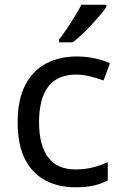

<svg xmlns="http://www.w3.org/2000/svg" viewBox="-20 -786 520 816"><path d="M300 10Q229 10 173.5 -19Q118 -48 86.5 -109Q55 -170 55 -265Q55 -364 88 -426Q121 -488 177.5 -517Q234 -546 306 -546Q347 -546 385 -537.5Q423 -529 447 -517L420 -444Q396 -453 364 -461Q332 -469 304 -469Q146 -469 146 -266Q146 -169 184.5 -117.5Q223 -66 299 -66Q343 -66 376.5 -75Q410 -84 438 -97V-19Q411 -5 378.5 2.5Q346 10 300 10ZM432 -756Q420 -738 395 -709.5Q370 -681 341.5 -652.5Q313 -624 289 -606H231V-618Q246 -637 263.5 -663Q281 -689 298 -716.5Q315 -744 326 -766H432Z"/></svg>

Font: Noto Sans Syloti Nagri
Style: Regular
Weight: 400
Designer: Monotype Design Team
Foundry: Monotype Imaging Inc.
Version: Version 2.003; ttfautohint (v1.8.4.7-5d5b)